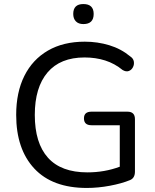

<svg xmlns="http://www.w3.org/2000/svg" viewBox="-20 -920 767 949"><path d="M392 -801Q368 -801 355 -814.5Q342 -828 342 -851Q342 -900 392 -900Q443 -900 443 -851Q443 -801 392 -801ZM409 9Q239 9 149.5 -87Q60 -183 60 -352Q60 -464 100.5 -545Q141 -626 217 -670Q293 -714 399 -714Q462 -714 520 -696.5Q578 -679 624 -641Q639 -631 641.5 -616Q644 -601 637 -587.5Q630 -574 616.5 -569Q603 -564 586 -574Q547 -606 500 -621Q453 -636 398 -636Q278 -636 215 -562Q152 -488 152 -352Q152 -213 217 -140.5Q282 -68 412 -68Q497 -68 572 -96V-301H432Q395 -301 395 -335Q395 -368 432 -368H610Q647 -368 647 -331V-72Q647 -40 623 -30Q582 -13 523.5 -2Q465 9 409 9Z"/></svg>

Font: Chiron GoRound TC N
Style: Regular
Weight: 350
Designer: Ryoko NISHIZUKA 西塚涼子 (kana, bopomofo & ideographs); Paul D. Hunt (Latin, Greek & Cyrillic); Sandoll Communications 산돌커뮤니
Foundry: Adobe
Version: Version 1.000;hotconv 1.1.1;makeotfexe 2.6.0